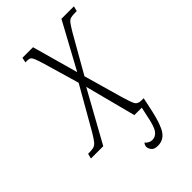

<svg xmlns="http://www.w3.org/2000/svg" viewBox="-234 -612 860 860"><g transform="rotate(-45 196.0 -182.0)"><path d="M235 172Q211 172 202.5 160Q194 148 194 139Q194 128 202 119Q216 136 236 136Q256 136 270 117.5Q284 99 295 41L304 0H257L194 -242L60 0H-18L-12 -24H-4Q15 -24 25 -27.5Q35 -31 44 -42Q53 -53 68 -78L183 -279L134 -447Q125 -477 119.5 -490.5Q114 -504 108 -508Q102 -512 91 -512H79L84 -536H151L212 -317L331 -536H410L404 -512H396Q376 -512 365.5 -509Q355 -506 346.5 -494.5Q338 -483 323 -458L222 -281L274 -98Q287 -53 295 -38.5Q303 -24 326 -24H340L326 42Q310 115 290 143.5Q270 172 235 172Z"/></g></svg>

Font: Noto Serif ExtraCondensed ExtraLight
Style: Italic
Weight: 200
Width: 2
Italic angle: -12°
Designer: Monotype Design Team
Foundry: Monotype Imaging Inc.
Version: Version 2.014; ttfautohint (v1.8.4.7-5d5b)